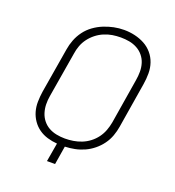

<svg xmlns="http://www.w3.org/2000/svg" viewBox="-135 -852 870 957"><g transform="rotate(20 300.0 -373.0)"><path d="M222 0 239 -99Q212 -101 187 -108.5Q162 -116 141.5 -130.5Q121 -145 106.5 -166Q92 -187 85 -211.5Q78 -236 78.5 -263Q79 -290 83 -317L123 -556Q127 -582 137 -608Q147 -634 164 -657Q181 -680 204.5 -697Q228 -714 254 -724.5Q280 -735 306.5 -740.5Q333 -746 361 -746Q390 -746 418 -739.5Q446 -733 470 -720Q494 -707 512 -686Q530 -665 539 -638.5Q548 -612 548 -583Q548 -554 543 -524L504 -285Q500 -260 491 -235Q482 -210 466 -188Q450 -166 428.5 -148.5Q407 -131 382.5 -120Q358 -109 332.5 -104Q307 -99 281 -98L265 0ZM267 -136Q289 -136 311 -139.5Q333 -143 354.5 -151.5Q376 -160 395 -174.5Q414 -189 428 -208Q442 -227 450 -248.5Q458 -270 462 -292L501 -531Q505 -554 505 -577Q505 -600 498.5 -621Q492 -642 478 -659Q464 -676 444.5 -686.5Q425 -697 403 -701Q381 -705 358 -705Q335 -705 313.5 -701.5Q292 -698 270.5 -689Q249 -680 230.5 -665.5Q212 -651 198 -632.5Q184 -614 176 -592.5Q168 -571 165 -549L125 -310Q121 -287 121.5 -264.5Q122 -242 128.5 -221Q135 -200 148.5 -183Q162 -166 180.5 -155.5Q199 -145 221.5 -140.5Q244 -136 267 -136Z"/></g></svg>

Font: Iosevka Curly XLtEx
Style: Italic
Weight: 200
Width: 7
Italic angle: -9°
Monospace: yes
Designer: Belleve Invis
Foundry: Belleve Invis
Version: Version 11.1.0; ttfautohint (v1.8.3)